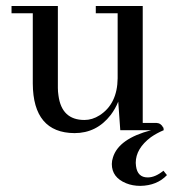

<svg xmlns="http://www.w3.org/2000/svg" viewBox="-20 -436 593 643"><path d="M503.9 -24.4H458V-416H300.8V-391.6H374V-173.8Q373 -87.9 313.5 -49.8Q289.1 -34.2 262.7 -34.2Q186.5 -34.2 175.8 -116.2Q173.8 -128.9 173.8 -141.6V-416H18.6V-391.6H89.8V-156.2Q90.8 8.8 229.5 9.8Q303.7 9.8 350.6 -50.8Q366.2 -71.3 376 -95.7L382.8 0H486.3Q377.9 28.3 358.4 90.8Q354.5 102.5 354.5 113.3Q354.5 158.2 402.3 177.7Q423.8 186.5 450.2 186.5Q505.9 185.5 539.1 150.4L527.3 135.7Q500 158.2 474.6 158.2Q440.4 158.2 435.5 120.1Q434.6 114.3 434.6 109.4Q434.6 61.5 485.4 23.4Q504.9 9.8 528.3 0L527.3 -8.8H526.4Q519.5 -23.4 503.9 -24.4Z"/></svg>

Font: Abhaya Libre Medium
Style: Regular
Weight: 500
Designer: Pushpananda Ekanayake, Sol Matas, Pathum Egodawatta
Foundry: Mooniak
Version: Version 1.050 ; ttfautohint (v1.6)